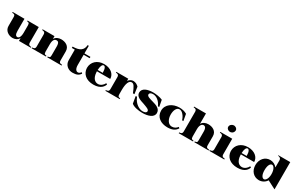

<svg xmlns="http://www.w3.org/2000/svg" viewBox="259 -2569 6736 4374"><g transform="rotate(30 3627.0 -382.5)"><path d="M295 15C360 15 424 -12 457 -76V-1H770V-21C731 -23 690 -29 690 -94V-500L395 -501V-480C430 -478 457 -476 457 -408V-214C456 -96 416 -57 380 -57C345 -57 314 -83 314 -185V-500L3 -501V-480C50 -478 81 -476 81 -408V-174C81 -54 191 15 295 15Z M1500 -93V-327C1500 -463 1385 -515 1276 -515C1205 -515 1136 -485 1104 -425V-500H791V-480C830 -478 871 -472 871 -407V-93C871 -26 829 -24 791 -21V0H1168V-21C1132 -24 1104 -25 1104 -93V-287C1104 -405 1146 -442 1194 -442C1232 -442 1266 -424 1266 -315V-93C1266 -26 1248 -25 1202 -21V0H1579V-21C1533 -23 1500 -25 1500 -93Z M1580 -465H1658V-187C1658 -59 1761 17 1872 17C1976 17 2031 -6 2077 -74L2052 -99C2032 -68 2003 -50 1976 -50C1932 -50 1891 -93 1891 -196V-465H2049V-500H1891V-700H1860C1852 -567 1770 -500 1580 -500Z M2420 15C2621 15 2674 -95 2692 -143L2662 -162C2635 -102 2571 -50 2504 -50C2422 -50 2353 -115 2343 -257L2341 -290H2691C2691 -419 2574 -515 2405 -515C2227 -515 2105 -401 2105 -244C2110 -93 2226 15 2420 15ZM2341 -325C2344 -421 2371 -484 2409 -484C2443 -484 2473 -445 2474 -325Z M3044 -93V-202C3044 -374 3084 -469 3155 -469C3211 -469 3243 -412 3303 -265H3342L3316 -449C3280 -486 3230 -515 3172 -515C3128 -515 3079 -491 3044 -443V-500H2731V-480C2770 -478 2811 -472 2811 -407V-93C2811 -26 2769 -23 2731 -21V0H3108V-21C3072 -23 3044 -25 3044 -93Z M3706 15C3857 15 4001 -30 4001 -149C4001 -259 3892 -299 3788 -327C3700 -353 3620 -369 3620 -423C3620 -453 3654 -479 3711 -479C3803 -479 3894 -410 3943 -294H3977L3945 -467C3880 -499 3764 -514 3696 -514C3549 -514 3416 -469 3416 -353C3416 -250 3525 -214 3631 -181C3725 -146 3796 -125 3796 -78C3796 -40 3758 -20 3696 -20C3609 -20 3484 -87 3422 -244H3388L3419 -60C3478 -6 3611 15 3706 15Z M4368 15C4478 15 4568 -16 4618 -104L4590 -125C4558 -79 4508 -50 4446 -50C4350 -50 4289 -155 4289 -278C4289 -380 4326 -481 4408 -481C4477 -481 4551 -393 4580 -292H4614L4583 -466C4524 -501 4455 -515 4387 -515C4212 -515 4055 -413 4055 -246C4055 -75 4195 15 4368 15Z M4660 -21V0H5037V-21C5001 -24 4973 -25 4973 -93V-287C4973 -394 5015 -442 5063 -442C5101 -442 5135 -413 5135 -315V-93C5135 -26 5117 -25 5071 -21V0H5448V-21C5402 -23 5369 -25 5369 -93V-327C5369 -463 5254 -515 5145 -515C5074 -515 5005 -485 4973 -425V-700H4660V-680C4699 -678 4740 -672 4740 -607V-93C4740 -26 4698 -24 4660 -21Z M5466 -21V0H5859V-21C5823 -23 5779 -25 5779 -93V-500H5466V-480C5504 -478 5546 -472 5546 -407V-93C5546 -26 5504 -23 5466 -21ZM5749 -675C5768 -726 5735 -767 5689 -779C5642 -792 5587 -768 5568 -718C5551 -667 5584 -625 5631 -612C5676 -600 5732 -623 5749 -675Z M6206 15C6407 15 6460 -95 6478 -143L6448 -162C6421 -102 6357 -50 6290 -50C6208 -50 6139 -115 6129 -257L6127 -290H6477C6477 -419 6360 -515 6191 -515C6013 -515 5891 -401 5891 -244C5896 -93 6012 15 6206 15ZM6127 -325C6130 -421 6157 -484 6195 -484C6229 -484 6259 -445 6260 -325Z M6774 15C6854 15 6930 -26 6972 -95L7185 15H7190V-700H6877V-688C6915 -681 6957 -672 6957 -607V-425C6913 -482 6846 -515 6775 -515C6634 -515 6535 -399 6535 -247C6535 -94 6635 15 6774 15ZM6864 -62C6818 -62 6773 -122 6773 -247C6773 -381 6817 -442 6863 -442C6906 -442 6957 -374 6957 -247C6957 -125 6906 -62 6864 -62Z"/></g></svg>

Font: Sprat Black
Style: Regular
Weight: 900
Designer: Ethan Nakache
Foundry: Collletttivo
Version: Version 2.000;Glyphs 3.2 (3217)